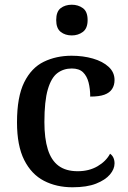

<svg xmlns="http://www.w3.org/2000/svg" viewBox="-20 -783 544 813"><path d="M287 10Q219 10 166 -17.5Q113 -45 82.5 -105.5Q52 -166 52 -265Q52 -373 82.5 -434.5Q113 -496 165.5 -521.5Q218 -547 283 -547Q332 -547 373.5 -535Q415 -523 440 -500Q465 -477 465 -444Q465 -422 454.5 -406Q444 -390 422 -382Q400 -374 362 -374Q362 -407 355 -434Q348 -461 331.5 -477Q315 -493 284 -493Q249 -493 223 -473.5Q197 -454 182.5 -404.5Q168 -355 168 -266Q168 -197 182.5 -150.5Q197 -104 228 -81Q259 -58 309 -58Q357 -58 393 -79Q429 -100 446 -132Q455 -126 460 -115.5Q465 -105 465 -91Q465 -67 445.5 -44Q426 -21 387 -5.5Q348 10 287 10ZM284 -633Q256 -633 237 -648Q218 -663 218 -698Q218 -734 237 -748.5Q256 -763 284 -763Q311 -763 331 -748.5Q351 -734 351 -698Q351 -663 331 -648Q311 -633 284 -633Z"/></svg>

Font: Noto Rashi Hebrew Medium
Style: Regular
Weight: 500
Version: Version 1.006